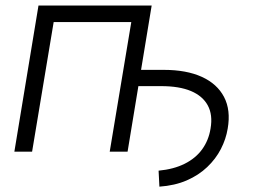

<svg xmlns="http://www.w3.org/2000/svg" viewBox="-20 -556 934 704"><path d="M564.5 128.4 561.5 69.8Q617.2 64.5 657.2 44.4Q697.3 24.4 721.2 -8.5Q745.1 -41.5 752 -84.5Q760.7 -134.8 741.9 -169.4Q723.1 -204.1 680.2 -222.2Q637.2 -240.2 571.3 -240.2H456.5L466.3 -299.8H581.1Q663.6 -299.8 720 -274.2Q776.4 -248.5 801.5 -200.4Q826.7 -152.3 814.9 -84.5Q808.6 -45.9 789.8 -9.5Q771 26.9 739.7 56.6Q708.5 86.4 664.6 105.5Q620.6 124.5 564.5 128.4ZM536.1 -535.6 447.8 0H382.3L461.4 -475.1H176.8L97.7 0H32.7L121.1 -535.6Z"/></svg>

Font: Inter 20pt Light
Style: Italic
Weight: 300
Italic angle: -9.3988°
Version: Version 4.001;git-66647c0bb